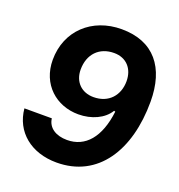

<svg xmlns="http://www.w3.org/2000/svg" viewBox="-133 -840 896 961"><g transform="rotate(20 315.0 -359.5)"><path d="M358 -604C423 -604 464 -559 464 -492C464 -418 417 -361 335 -361C271 -361 228 -404 228 -469C228 -551 279 -604 358 -604ZM353 -729C195 -729 80 -622 80 -467C80 -337 175 -254 293 -254C363 -254 427 -283 456 -332L463 -330C446 -188 381 -114 284 -114C225 -114 182 -141 176 -190H30C41 -69 137 10 273 10C493 10 612 -177 612 -437C612 -618 525 -729 353 -729Z"/></g></svg>

Font: Mona Sans
Style: Bold Italic
Weight: 700
Italic angle: -11.7°
Designer: Deni Anggara
Foundry: GitHub
Version: Version 2.000;Glyphs 3.2.3 (3260)